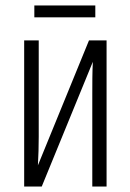

<svg xmlns="http://www.w3.org/2000/svg" viewBox="-20 -679 475 699"><path d="M327 -659H105V-616H327ZM121 -532H68V0H132L318 -454C316 -416 316 -375 316 -337V0H368V-532H304L118 -77C120 -112 121 -147 121 -181Z"/></svg>

Font: Noto Sans UI Condensed Light
Style: Regular
Weight: 300
Width: 3
Designer: Monotype Design Team
Foundry: Monotype Imaging Inc.
Version: Version 1.901